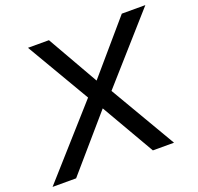

<svg xmlns="http://www.w3.org/2000/svg" viewBox="-159 -839 1004 973"><g transform="rotate(-20 342.5 -352.5)"><path d="M-36 0 288 -364 88 -705H201L358 -430L594 -705H721L411 -355L619 0H505L339 -287L91 0Z"/></g></svg>

Font: Nunito Sans SemiBold
Style: Italic
Weight: 600
Italic angle: -9°
Designer: Vernon Adams
Foundry: Vernon Adams
Version: Version 3.006; ttfautohint (v1.8.3)